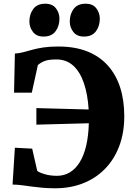

<svg xmlns="http://www.w3.org/2000/svg" viewBox="-20 -1001 716 1032"><path d="M277 11Q239 11 208.2 8.2Q177.5 5.5 151 1.8Q124.5 -2 99.2 -5.2Q74 -8.5 47.5 -9L60 -207L153 -202L180 -83Q188.5 -74.5 218.8 -65.2Q249 -56 286.5 -56Q324 -56 354.5 -74Q385 -92 407.5 -127.5Q430 -163 442.8 -216Q455.5 -269 457.5 -338.5L175.5 -331V-420L456.5 -412.5Q451.5 -493.5 431 -554Q410.5 -614.5 373.8 -648Q337 -681.5 283 -681.5Q239.5 -681.5 217.8 -672.2Q196 -663 183.5 -651L151 -503H55.5L60 -713Q85.5 -715 107.8 -721Q130 -727 155.2 -734Q180.5 -741 213.8 -746Q247 -751 293.5 -751Q382.5 -751 448.8 -724.8Q515 -698.5 559.2 -649.2Q603.5 -600 625.8 -531Q648 -462 648 -376.5Q648 -286.5 620.5 -214.5Q593 -142.5 543.2 -92.2Q493.5 -42 425.8 -15.5Q358 11 277 11ZM213.5 -804.5Q176 -804.5 157 -829.5Q138 -854.5 138 -885.5Q138 -925 159 -953Q180 -981 222.5 -981H223.5Q262 -981 280.8 -956.2Q299.5 -931.5 299.5 -900.5Q299.5 -861 278.5 -832.8Q257.5 -804.5 214.5 -804.5ZM431 -804.5Q393 -804.5 374 -829.5Q355 -854.5 355 -885.5Q355 -925 376 -953Q397 -981 440 -981H441Q479 -981 497.8 -956.2Q516.5 -931.5 516.5 -900.5Q516.5 -861 495.5 -832.8Q474.5 -804.5 432 -804.5Z"/></svg>

Font: Merriweather 24pt Black
Style: Regular
Weight: 900
Designer: Eben Sorkin
Foundry: Eben Sorkin
Version: Version 2.100